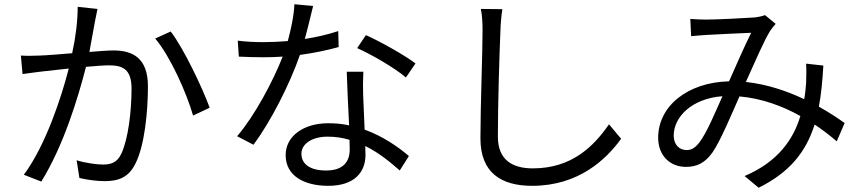

<svg xmlns="http://www.w3.org/2000/svg" viewBox="-20 -822 4040 902"><path d="M782 -674 709 -641C780 -558 858 -382 887 -279L965 -316C931 -409 844 -593 782 -674ZM78 -561 86 -474C112 -478 153 -483 176 -486L303 -500C269 -366 194 -138 92 -1L174 31C279 -138 347 -364 384 -508C428 -512 468 -515 492 -515C555 -515 598 -498 598 -406C598 -298 582 -168 550 -100C530 -57 500 -49 463 -49C435 -49 382 -56 340 -69L353 14C385 22 433 29 471 29C536 29 585 12 617 -55C659 -138 675 -297 675 -416C675 -551 602 -585 513 -585C489 -585 447 -582 400 -578L426 -721C430 -740 434 -762 438 -780L345 -790C345 -722 335 -644 319 -572C259 -567 200 -562 167 -561C135 -560 109 -559 78 -561Z M1887 -458 1932 -524C1885 -560 1771 -625 1699 -657L1658 -596C1725 -566 1833 -504 1887 -458ZM1622 -165 1623 -120C1623 -65 1595 -21 1512 -21C1434 -21 1396 -53 1396 -100C1396 -146 1446 -180 1519 -180C1555 -180 1590 -175 1622 -165ZM1687 -485H1609C1611 -414 1616 -315 1620 -233C1589 -240 1556 -243 1522 -243C1409 -243 1322 -185 1322 -93C1322 6 1412 51 1522 51C1646 51 1697 -14 1697 -94L1696 -136C1761 -104 1815 -59 1858 -21L1901 -89C1849 -133 1779 -182 1693 -213L1686 -377C1685 -413 1685 -444 1687 -485ZM1451 -794 1363 -802C1361 -748 1347 -685 1332 -629C1293 -626 1255 -624 1219 -624C1177 -624 1134 -626 1097 -631L1102 -556C1140 -554 1182 -553 1219 -553C1248 -553 1278 -554 1308 -556C1262 -439 1177 -279 1094 -182L1171 -142C1251 -250 1340 -423 1389 -564C1455 -573 1518 -586 1571 -601L1569 -676C1518 -659 1464 -647 1412 -639C1428 -697 1442 -758 1451 -794Z M2340 -779 2239 -780C2245 -751 2247 -715 2247 -678C2247 -573 2237 -320 2237 -172C2237 -9 2336 51 2480 51C2700 51 2829 -75 2898 -170L2841 -238C2769 -134 2666 -31 2483 -31C2388 -31 2319 -70 2319 -180C2319 -329 2326 -565 2331 -678C2332 -711 2335 -746 2340 -779Z M3848 -514 3767 -523C3769 -495 3768 -461 3767 -431C3765 -407 3763 -382 3758 -356C3678 -394 3585 -426 3484 -437C3526 -530 3570 -632 3598 -677C3606 -689 3615 -699 3624 -710L3574 -751C3561 -746 3543 -742 3524 -740C3482 -737 3351 -730 3298 -730C3278 -730 3249 -731 3223 -733L3227 -652C3251 -654 3279 -657 3301 -658C3347 -661 3469 -666 3509 -668C3478 -606 3440 -519 3405 -440C3208 -435 3072 -322 3072 -175C3072 -91 3128 -38 3202 -38C3254 -38 3292 -56 3328 -107C3366 -163 3415 -281 3454 -369C3558 -360 3656 -324 3740 -277C3708 -169 3636 -62 3478 5L3544 60C3689 -12 3766 -107 3807 -237C3846 -211 3881 -184 3911 -158L3948 -244C3916 -267 3875 -294 3827 -321C3838 -379 3844 -443 3848 -514ZM3374 -370C3339 -292 3301 -199 3265 -152C3244 -126 3228 -117 3205 -117C3173 -117 3145 -141 3145 -185C3145 -271 3228 -359 3374 -370Z"/></svg>

Font: Noto Sans KR
Style: Regular
Weight: 400
Designer: Ryoko NISHIZUKA 西塚涼子 (kana, bopomofo & ideographs); Paul D. Hunt (Latin, Greek & Cyrillic); Sandoll Communications 산돌커뮤니
Foundry: Adobe
Version: Version 2.004;hotconv 1.0.118;makeotfexe 2.5.65603